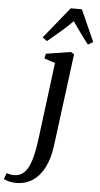

<svg xmlns="http://www.w3.org/2000/svg" viewBox="-190 -848 592 1141"><g transform="rotate(5 106.0 -277.0)"><path d="M157 10.5Q147 90.5 119.2 144.8Q91.5 199 49 226.8Q6.5 254.5 -48 254.5Q-71.5 254.5 -92.2 249.5Q-113 244.5 -123 237L-109.5 201.5Q-102 204.5 -89.8 207Q-77.5 209.5 -66.5 209.5Q-35.5 209.5 -14 193.2Q7.5 177 21.8 147Q36 117 45.2 75.8Q54.5 34.5 61 -16L119.5 -475.5L54.5 -497L60.5 -525.5L207.5 -549L228 -537.5ZM60.5 -601 33.5 -621 184.5 -807.5H251L335 -619.5L305 -601.5Q280.5 -632 257.5 -664.5Q234.5 -697 209 -732.5Q175.5 -699 138.5 -666.8Q101.5 -634.5 60.5 -601Z"/></g></svg>

Font: Merriweather 60pt
Style: Italic
Weight: 400
Italic angle: -7.8°
Version: Version 2.101